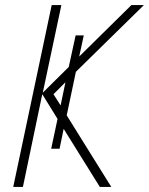

<svg xmlns="http://www.w3.org/2000/svg" viewBox="-20 -734 585 754"><path d="M32 0H70L146 -364L206 -267L181 -150H214L230 -228L372 0H417L242 -281L278 -452L545 -714H496L291 -512L309 -595H277L250 -471L148 -370L221 -714H183ZM190 -364 237 -411 218 -320Z"/></svg>

Font: Noto Sans SemiCondensed ExtraLight
Style: Italic
Weight: 200
Width: 4
Italic angle: -12°
Designer: Monotype Design Team
Foundry: Monotype Imaging Inc.
Version: Version 2.013